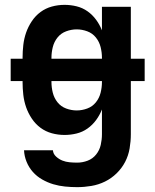

<svg xmlns="http://www.w3.org/2000/svg" viewBox="-20 -548 640 791"><path d="M298 223Q273 223 248 220.5Q223 218 199.5 211Q176 204 154 191.5Q132 179 115.5 160.5Q99 142 89.5 118.5Q80 95 79 71H198Q199 86 211 97Q223 108 237 113.5Q251 119 266.5 120.5Q282 122 298 122Q320 122 341 114Q362 106 376 88.5Q390 71 395 49Q400 27 400 5V-97Q391 -74 376 -53.5Q361 -33 340.5 -18.5Q320 -4 295.5 2Q271 8 246 8Q219 8 193.5 1Q168 -6 147 -21.5Q126 -37 111 -59.5Q96 -82 87.5 -106.5Q79 -131 76 -157.5Q73 -184 73 -210V-214H24V-306H73V-310Q73 -336 76 -362.5Q79 -389 87.5 -413.5Q96 -438 111 -460.5Q126 -483 147 -498.5Q168 -514 193.5 -521Q219 -528 246 -528Q271 -528 295.5 -522Q320 -516 340.5 -501.5Q361 -487 376 -466.5Q391 -446 400 -423V-520H519V-306H576V-214H519V5Q519 34 514 63.5Q509 93 495.5 119Q482 145 460.5 166Q439 187 412.5 200Q386 213 356.5 218Q327 223 298 223ZM192 -306H400V-310Q400 -332 394.5 -354Q389 -376 375 -393.5Q361 -411 339.5 -419Q318 -427 296 -427Q274 -427 252.5 -419Q231 -411 217 -393.5Q203 -376 197.5 -354Q192 -332 192 -310ZM296 -93Q318 -93 339.5 -101Q361 -109 375 -126.5Q389 -144 394.5 -166Q400 -188 400 -210V-214H192V-210Q192 -188 197.5 -166Q203 -144 217 -126.5Q231 -109 252.5 -101Q274 -93 296 -93Z"/></svg>

Font: Iosevka Extended
Style: Bold
Weight: 700
Width: 7
Monospace: yes
Designer: Belleve Invis
Foundry: Belleve Invis
Version: Version 32.5.0; ttfautohint (v1.8.4)